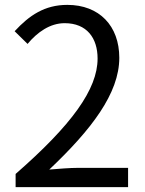

<svg xmlns="http://www.w3.org/2000/svg" viewBox="-20 -767 595 787"><path d="M44 0H505V-79H302C265 -79 220 -75 182 -72C354 -235 469 -384 469 -530C469 -661 387 -747 256 -747C163 -747 100 -704 40 -639L93 -587C133 -635 185 -672 245 -672C336 -672 380 -611 380 -527C380 -401 274 -255 44 -54Z"/></svg>

Font: Source Han Sans KR Regular
Style: Regular
Weight: 400
Designer: Ryoko NISHIZUKA (kana & ideographs); Paul D. Hunt (Latin, Greek & Cyrillic); Wenlong ZHANG (bopomofo); Sandoll Communica
Foundry: Adobe Systems Incorporated
Version: Version 1.004;PS 1.004;hotconv 1.0.82;makeotf.lib2.5.63406